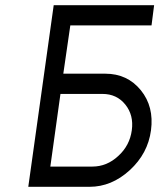

<svg xmlns="http://www.w3.org/2000/svg" viewBox="-20 -720 634 740"><path d="M187 -700 89 0H325Q410 0 480 -64Q515 -96 535.5 -134.5Q556 -173 562 -218Q574 -309 523 -372Q471 -436 386 -436H224L251 -622H564L574 -700ZM213 -358H375Q430 -358 463 -317Q496 -276 488 -218Q480 -159 436 -119Q392 -78 336 -78H174Z"/></svg>

Font: Unageo
Style: Regular-Italic
Weight: 400
Designer: Richard Sepsi
Foundry: Richard Sepsi
Version: Version 2.000